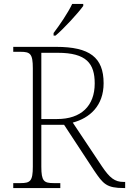

<svg xmlns="http://www.w3.org/2000/svg" viewBox="-20 -951 653 971"><path d="M251 -784V-771H261C304 -807 376 -886 401 -921V-931H345C324 -886 280 -822 251 -784ZM47 0H285V-25H251C202 -25 189 -35 189 -108V-320H304L455 -90C502 -20 519 0 607 0H613V-31H604C561 -31 535 -51 496 -109L348 -331C434 -354 504 -416 504 -530C504 -661 433 -714 264 -714H47V-689H84C133 -689 146 -679 146 -606V-108C146 -35 133 -25 84 -25H47ZM269 -349H189V-684H272C417 -684 459 -630 459 -529C459 -415 390 -349 269 -349Z"/></svg>

Font: Noto Serif Gurmukhi ExtraLight
Style: Regular
Weight: 200
Designer: Vaibhav Singh and the Monotype Design Team
Foundry: Monotype Imaging Inc.
Version: Version 2.004